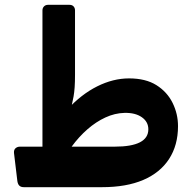

<svg xmlns="http://www.w3.org/2000/svg" viewBox="-20 -770 799 796"><path d="M79 6Q67 6 60.5 0Q54 -6 52 -19L38 -136Q37 -149 44.5 -155.5Q52 -162 63 -162H158Q201 -253 259 -316Q317 -379 383 -412Q449 -445 515 -445Q584 -445 628.5 -417Q673 -389 695.5 -343.5Q718 -298 718 -247Q718 -168 681 -111Q644 -54 574 -24Q504 6 403 6ZM277 -162H456Q525 -162 560 -180Q595 -198 595 -234Q595 -265 568 -284Q541 -303 496 -302Q456 -301 417 -283Q378 -265 342.5 -234Q307 -203 277 -162ZM156 -130V-727Q156 -737 162.5 -743.5Q169 -750 179 -750H268Q279 -750 285 -743.5Q291 -737 291 -727V-460Q291 -430 289.5 -408.5Q288 -387 285 -370Q282 -353 278 -336Q274 -319 268.5 -297.5Q263 -276 257 -246Z"/></svg>

Font: Rubik
Style: Bold
Weight: 700
Designer: Hubert and Fischer
Foundry: Hubert and Fischer
Version: Version 2.300;gftools[0.9.30]